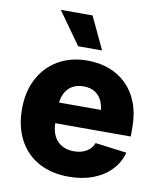

<svg xmlns="http://www.w3.org/2000/svg" viewBox="-86 -831 765 910"><g transform="rotate(10 297.0 -376.0)"><path d="M306.2 10.7Q222.2 10.7 160.6 -23.4Q99.1 -57.6 66.2 -120.1Q33.2 -182.6 33.2 -268.1Q33.2 -351.1 66.2 -413.8Q99.1 -476.6 159.4 -511.7Q219.7 -546.9 300.3 -546.9Q357.9 -546.9 406 -528.6Q454.1 -510.3 489.5 -474.9Q524.9 -439.5 544.2 -388.4Q563.5 -337.4 563.5 -271.5V-228H91.8V-327.6H482.9L403.8 -304.7Q403.8 -341.8 392.1 -368.4Q380.4 -395 357.9 -409.2Q335.4 -423.3 302.2 -423.3Q269.5 -423.3 246.6 -408.9Q223.6 -394.5 211.7 -368.7Q199.7 -342.8 199.7 -307.1V-235.4Q199.7 -195.3 213.1 -167.7Q226.6 -140.1 251.5 -126.2Q276.4 -112.3 309.6 -112.3Q333 -112.3 352.1 -118.9Q371.1 -125.5 384.5 -137.9Q397.9 -150.4 404.8 -168.5L556.2 -148.9Q543.5 -101.1 509.5 -65.2Q475.6 -29.3 423.8 -9.3Q372.1 10.7 306.2 10.7ZM243.7 -606 132.8 -761.7H285.6L358.9 -606Z"/></g></svg>

Font: Inter 18pt ExtraBold
Style: Regular
Weight: 800
Designer: Rasmus Andersson
Foundry: rsms
Version: Version 4.001;git-66647c0bb